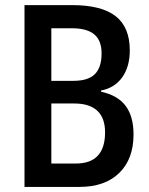

<svg xmlns="http://www.w3.org/2000/svg" viewBox="-20 -734 586 754"><path d="M76.2 0V-713.9H263.2Q378.9 -713.9 434.3 -670.4Q489.7 -627 489.7 -536.1Q489.7 -472.2 460 -430.4Q430.2 -388.7 376.5 -378.4V-374Q442.9 -359.4 473.6 -317.9Q504.4 -276.4 504.4 -206.1Q504.4 -109.4 448.2 -54.7Q392.1 0 292.5 0ZM181.6 -623V-416.5H267.6Q326.7 -416.5 352.8 -443.1Q378.9 -469.7 378.9 -524.4Q378.9 -575.2 350.1 -599.1Q321.3 -623 262.2 -623ZM271.5 -327.6H181.6V-91.8H277.8Q392.6 -91.8 392.6 -214.4Q392.6 -270.5 362.1 -299.1Q331.5 -327.6 271.5 -327.6Z"/></svg>

Font: Open Sans
Style: Regular
Weight: 600
Width: 3
Foundry: Ascender Corporation
Version: Version 1.000